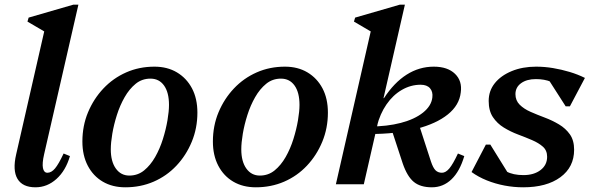

<svg xmlns="http://www.w3.org/2000/svg" viewBox="-20 -785 2515 818"><path d="M131 13Q76 13 54.5 -23Q33 -59 49 -128L178 -693L201 -632L97 -693L102 -710L292 -765H314L168 -128Q159 -89 163 -69Q167 -49 182 -49Q199 -49 214.5 -67.5Q230 -86 251 -131L278 -120Q260 -58 220.5 -22.5Q181 13 131 13Z M514 13Q459 13 418 -11Q377 -35 354 -79Q331 -123 331 -182Q331 -249 355 -306.5Q379 -364 420.5 -408Q462 -452 517.5 -476.5Q573 -501 638 -501Q693 -501 734 -476.5Q775 -452 798 -408.5Q821 -365 821 -305Q821 -239 797 -181Q773 -123 731.5 -79Q690 -35 634.5 -11Q579 13 514 13ZM531 -37Q567 -37 594 -59Q621 -81 641 -116Q661 -151 674 -192.5Q687 -234 693.5 -272.5Q700 -311 700 -338Q700 -391 679 -420.5Q658 -450 621 -450Q585 -450 558 -428Q531 -406 511 -371Q491 -336 478 -295Q465 -254 458.5 -215.5Q452 -177 452 -149Q452 -97 473.5 -67Q495 -37 531 -37Z M1070 13Q1015 13 974 -11Q933 -35 910 -79Q887 -123 887 -182Q887 -249 911 -306.5Q935 -364 976.5 -408Q1018 -452 1073.5 -476.5Q1129 -501 1194 -501Q1249 -501 1290 -476.5Q1331 -452 1354 -408.5Q1377 -365 1377 -305Q1377 -239 1353 -181Q1329 -123 1287.5 -79Q1246 -35 1190.5 -11Q1135 13 1070 13ZM1087 -37Q1123 -37 1150 -59Q1177 -81 1197 -116Q1217 -151 1230 -192.5Q1243 -234 1249.5 -272.5Q1256 -311 1256 -338Q1256 -391 1235 -420.5Q1214 -450 1177 -450Q1141 -450 1114 -428Q1087 -406 1067 -371Q1047 -336 1034 -295Q1021 -254 1014.5 -215.5Q1008 -177 1008 -149Q1008 -97 1029.5 -67Q1051 -37 1087 -37Z M1411 0 1569 -693 1592 -632 1488 -693 1493 -710 1683 -765H1705L1530 0ZM1820 13Q1771 13 1743 -10Q1715 -33 1696 -88L1650 -228L1764 -257L1816 -97Q1825 -70 1835.5 -59.5Q1846 -49 1863 -49Q1879 -49 1894.5 -67.5Q1910 -86 1931 -131L1958 -120Q1939 -55 1903.5 -21Q1868 13 1820 13ZM1554 -214V-246Q1629 -246 1688 -261.5Q1747 -277 1782.5 -305.5Q1818 -334 1822 -370Q1825 -394 1812 -409Q1799 -424 1772 -424Q1730 -424 1692 -402Q1654 -380 1626.5 -340Q1599 -300 1586 -248L1530 -250L1545 -366L1616 -367Q1659 -433 1712.5 -467Q1766 -501 1828 -501Q1887 -501 1918.5 -470.5Q1950 -440 1943 -391Q1937 -337 1888 -297.5Q1839 -258 1754 -236Q1669 -214 1554 -214Z M2209 13Q2169 13 2129.5 5.5Q2090 -2 2054 -16.5Q2018 -31 1989 -52L2050 -169H2069L2149 -40L2088 -46V-105Q2109 -70 2137.5 -54.5Q2166 -39 2210 -39Q2255 -39 2283 -60.5Q2311 -82 2311 -117Q2311 -144 2293 -160Q2275 -176 2247 -188Q2219 -200 2187 -212Q2155 -224 2126.5 -241.5Q2098 -259 2080 -286Q2062 -313 2062 -355Q2062 -398 2088 -430.5Q2114 -463 2160 -482Q2206 -501 2264 -501Q2300 -501 2336 -495Q2372 -489 2407 -478.5Q2442 -468 2472 -453L2408 -332H2390L2308 -460L2376 -454V-401Q2355 -425 2327.5 -436.5Q2300 -448 2263 -448Q2224 -448 2200 -430.5Q2176 -413 2176 -384Q2176 -357 2194 -339Q2212 -321 2240.5 -308.5Q2269 -296 2301 -284Q2333 -272 2361.5 -255Q2390 -238 2408 -212.5Q2426 -187 2426 -147Q2426 -73 2367.5 -30Q2309 13 2209 13Z"/></svg>

Font: Platypi Light Medium
Style: Italic
Weight: 500
Italic angle: -13°
Version: Version 1.200